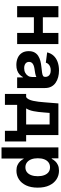

<svg xmlns="http://www.w3.org/2000/svg" viewBox="839 -1426 791 2509"><g transform="rotate(90 1234.5 -171.5)"><path d="M450.2 -335.9V-218.8H165V-335.9ZM205.6 -539.1V0H60.1V-539.1ZM555.7 -539.1V0H410.2V-539.1Z M829.1 10.3Q777.3 10.3 736.3 -7.8Q695.3 -25.9 671.9 -61.8Q648.4 -97.7 648.4 -150.9Q648.4 -196.3 665 -226.6Q681.6 -256.8 710.4 -275.4Q739.3 -293.9 776.1 -303.5Q813 -313 853.5 -316.9Q900.9 -321.8 929.7 -325.9Q958.5 -330.1 971.7 -338.9Q984.9 -347.7 984.9 -365.2V-367.7Q984.9 -390.1 974.9 -406Q964.8 -421.9 945.8 -430.4Q926.8 -439 899.4 -439Q871.6 -439 850.8 -430.4Q830.1 -421.9 817.1 -407.5Q804.2 -393.1 798.8 -375L664.6 -392.1Q675.8 -440.9 707.5 -475.6Q739.3 -510.3 788.6 -528.6Q837.9 -546.9 900.9 -546.9Q946.8 -546.9 988 -536.1Q1029.3 -525.4 1061.5 -502.9Q1093.8 -480.5 1112.1 -446Q1130.4 -411.6 1130.4 -363.8V0H991.2V-75.2H986.8Q973.6 -49.8 951.9 -30.5Q930.2 -11.2 899.9 -0.5Q869.6 10.3 829.1 10.3ZM870.1 -91.8Q904.8 -91.8 930.7 -105.5Q956.5 -119.1 971.2 -142.1Q985.8 -165 985.8 -193.8V-251Q979.5 -247.1 967 -243.2Q954.6 -239.3 939 -236.3Q923.3 -233.4 907.5 -231Q891.6 -228.5 878.4 -226.6Q852.1 -222.7 831.5 -214.1Q811 -205.6 799.8 -191.2Q788.6 -176.8 788.6 -155.3Q788.6 -134.8 799.1 -120.6Q809.6 -106.4 827.9 -99.1Q846.2 -91.8 870.1 -91.8Z M1207.5 159.7V-117.7H1249.5Q1267.1 -129.4 1278.8 -152.8Q1290.5 -176.3 1297.6 -208.3Q1304.7 -240.2 1309.3 -278.3Q1314 -316.4 1316.9 -357.4L1331.5 -539.1H1744.6V-117.7H1828.6V159.7H1689.5V0H1350.1V159.7ZM1396.5 -117.7H1606.9V-424.3H1455.6L1450.2 -357.4Q1444.3 -272.5 1432.6 -213.6Q1420.9 -154.8 1396.5 -117.7Z M1906.2 204.1V-539.1H2049.3V-452.1H2055.7Q2066.9 -475.1 2086.4 -496.8Q2106 -518.6 2136.5 -532.7Q2167 -546.9 2210.4 -546.9Q2272.5 -546.9 2322.5 -514.9Q2372.6 -482.9 2402.3 -421.1Q2432.1 -359.4 2432.1 -269Q2432.1 -180.2 2403.1 -118.2Q2374 -56.2 2323.7 -23.4Q2273.4 9.3 2209.5 9.3Q2167.5 9.3 2137.2 -4.6Q2106.9 -18.6 2087.2 -40Q2067.4 -61.5 2055.7 -85H2051.8V204.1ZM2166 -107.9Q2204.1 -107.9 2230 -128.2Q2255.9 -148.4 2269.3 -184.8Q2282.7 -221.2 2282.7 -269.5Q2282.7 -317.4 2269.3 -353.5Q2255.9 -389.6 2230 -409.7Q2204.1 -429.7 2166 -429.7Q2128.9 -429.7 2102.3 -409.9Q2075.7 -390.1 2061.8 -354.2Q2047.9 -318.4 2047.9 -269.5Q2047.9 -220.7 2062 -184.6Q2076.2 -148.4 2102.8 -128.2Q2129.4 -107.9 2166 -107.9Z"/></g></svg>

Font: Inter 18pt
Style: Bold
Weight: 700
Designer: Rasmus Andersson
Foundry: rsms
Version: Version 4.001;git-66647c0bb